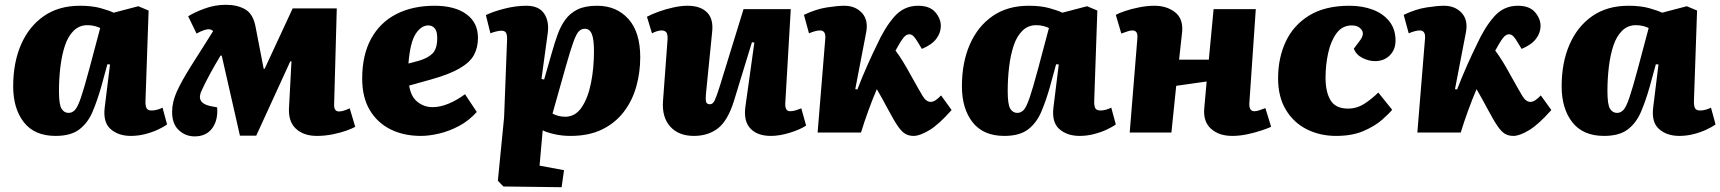

<svg xmlns="http://www.w3.org/2000/svg" viewBox="-20 -553 7177 801"><path d="M587 -135Q586 -115 590.5 -103.5Q595 -92 613 -92Q624 -92 636.5 -95.5Q649 -99 658 -104L677 -34Q664 -24 639.5 -12.5Q615 -1 585.5 6.5Q556 14 526 14Q474 14 441.5 -14.5Q409 -43 417 -106L439 -284L428 -285L402 -190Q386 -134 366.5 -87.5Q347 -41 311.5 -13.5Q276 14 212 14Q124 14 79.5 -43Q35 -100 35 -193Q35 -292 68 -367.5Q101 -443 163 -486Q225 -529 314 -529Q364 -529 400 -519Q436 -509 454 -500L557 -527L600 -509ZM266 -82Q281 -82 292.5 -94Q304 -106 317.5 -145.5Q331 -185 353 -267L398 -436Q391 -440 376.5 -444Q362 -448 345 -448Q311 -448 287.5 -425Q264 -402 251 -363Q238 -324 232 -274.5Q226 -225 226 -173Q226 -116 237 -99Q248 -82 266 -82Z M1049 13H981L905 -321H900Q850 -238 822 -177Q796 -125 855 -111L886 -105Q890 -51 865 -17.5Q840 16 792 16Q754 16 726 -10Q698 -36 698 -86Q698 -127 717.5 -170.5Q737 -214 776 -276Q799 -312 822 -348.5Q845 -385 869 -423Q862 -431 850 -431Q843 -431 830.5 -427Q818 -423 800 -413L765 -485Q790 -501 833 -517Q876 -533 923 -533Q970 -533 1003 -514Q1036 -495 1046 -442L1080 -266H1084L1201 -518H1385L1374 -120Q1372 -88 1394 -88Q1403 -88 1413 -91Q1423 -94 1439 -101L1462 -24Q1450 -17 1425 -8Q1400 1 1367.5 7.5Q1335 14 1302 14Q1246 14 1213.5 -17Q1181 -48 1186 -109L1196 -297H1191Z M1793 -529Q1877 -529 1925.5 -494Q1974 -459 1974 -395Q1974 -355 1957.5 -324Q1941 -293 1897 -267.5Q1853 -242 1773 -220L1687 -196Q1694 -150 1721.5 -128Q1749 -106 1785 -106Q1817 -106 1852.5 -121Q1888 -136 1920 -160L1969 -86Q1937 -50 1896 -28Q1855 -6 1813 4Q1771 14 1736 14Q1664 14 1609 -13.5Q1554 -41 1522.5 -94Q1491 -147 1491 -225Q1491 -323 1528 -391Q1565 -459 1633 -494Q1701 -529 1793 -529ZM1804 -394Q1804 -423 1793.5 -435Q1783 -447 1767 -447Q1737 -447 1714 -411.5Q1691 -376 1684 -288L1729 -300Q1766 -311 1785 -330.5Q1804 -350 1804 -394Z M2095 -375Q2097 -404 2092 -414.5Q2087 -425 2072 -425Q2063 -425 2049 -421.5Q2035 -418 2026 -414L2007 -490Q2035 -504 2083 -516.5Q2131 -529 2176 -529Q2228 -529 2250 -496.5Q2272 -464 2265 -414L2239 -224L2250 -221L2283 -336Q2294 -375 2306.5 -409.5Q2319 -444 2338.5 -471Q2358 -498 2389.5 -513.5Q2421 -529 2471 -529Q2552 -529 2601.5 -474Q2651 -419 2651 -314Q2651 -251 2634.5 -192Q2618 -133 2582.5 -86.5Q2547 -40 2492 -13Q2437 14 2360 14Q2325 14 2294 7Q2263 0 2244 -9L2231 138L2333 157L2323 228L2080 225L2057 201L2083 -63ZM2420 -433Q2406 -433 2395.5 -423Q2385 -413 2372.5 -379Q2360 -345 2340 -274L2285 -79Q2310 -66 2338 -66Q2380 -66 2406.5 -105Q2433 -144 2445.5 -206.5Q2458 -269 2458 -339Q2458 -389 2449 -411Q2440 -433 2420 -433Z M2679 -483Q2697 -493 2727 -504Q2757 -515 2789.5 -522Q2822 -529 2848 -529Q2902 -529 2929.5 -501.5Q2957 -474 2951 -420L2925 -160Q2923 -137 2926 -127.5Q2929 -118 2942 -118Q2954 -118 2962 -135Q2970 -152 2984 -197L3082 -515H3279L3256 -121Q3255 -89 3276 -89Q3288 -89 3300.5 -93Q3313 -97 3323 -101L3343 -29Q3317 -12 3274.5 1Q3232 14 3196 14Q3139 14 3110 -17.5Q3081 -49 3090 -110L3127 -375L3117 -377L3042 -132Q3016 -49 2975 -17.5Q2934 14 2875 14Q2811 14 2776 -25Q2741 -64 2746 -132L2765 -389Q2766 -411 2759.5 -418.5Q2753 -426 2740 -426Q2723 -426 2700 -414Z M3548 -181 3557 -180Q3576 -230 3599 -281.5Q3622 -333 3638 -365Q3671 -438 3711 -483.5Q3751 -529 3810 -529Q3859 -529 3882 -502Q3905 -475 3905 -445Q3905 -416 3886 -391Q3867 -366 3826 -349L3809 -377Q3799 -394 3791 -402Q3783 -410 3773 -410Q3760 -410 3748 -394Q3736 -379 3716 -342Q3731 -322 3746.5 -297Q3762 -272 3781 -237Q3815 -176 3829.5 -152Q3844 -128 3863 -128Q3873 -128 3884 -135.5Q3895 -143 3906 -155L3950 -94Q3896 -33 3856.5 -9.5Q3817 14 3792 14Q3772 14 3757 5.5Q3742 -3 3725.5 -27Q3709 -51 3683 -100Q3671 -123 3660.5 -141.5Q3650 -160 3638 -181Q3620 -139 3602.5 -91Q3585 -43 3572 0H3391L3423 -392Q3426 -426 3401 -426Q3391 -426 3379 -422.5Q3367 -419 3355 -414L3334 -491Q3384 -515 3429.5 -522Q3475 -529 3502 -529Q3549 -529 3576.5 -498.5Q3604 -468 3593 -415Z M4545 -135Q4544 -115 4548.5 -103.5Q4553 -92 4571 -92Q4582 -92 4594.5 -95.5Q4607 -99 4616 -104L4635 -34Q4622 -24 4597.5 -12.5Q4573 -1 4543.5 6.5Q4514 14 4484 14Q4432 14 4399.5 -14.5Q4367 -43 4375 -106L4397 -284L4386 -285L4360 -190Q4344 -134 4324.5 -87.5Q4305 -41 4269.5 -13.5Q4234 14 4170 14Q4082 14 4037.5 -43Q3993 -100 3993 -193Q3993 -292 4026 -367.5Q4059 -443 4121 -486Q4183 -529 4272 -529Q4322 -529 4358 -519Q4394 -509 4412 -500L4515 -527L4558 -509ZM4224 -82Q4239 -82 4250.5 -94Q4262 -106 4275.5 -145.5Q4289 -185 4311 -267L4356 -436Q4349 -440 4334.5 -444Q4320 -448 4303 -448Q4269 -448 4245.5 -425Q4222 -402 4209 -363Q4196 -324 4190 -274.5Q4184 -225 4184 -173Q4184 -116 4195 -99Q4206 -82 4224 -82Z M5014 -213 4887 -195 4867 0H4693L4725 -394Q4728 -426 4704 -426Q4696 -426 4685 -422.5Q4674 -419 4658 -413L4635 -491Q4647 -498 4673.5 -507Q4700 -516 4733 -522.5Q4766 -529 4796 -529Q4847 -529 4881.5 -502.5Q4916 -476 4912 -422Q4909 -393 4905.5 -363.5Q4902 -334 4899 -304H5023L5043 -515H5219L5192 -121Q5191 -89 5213 -89Q5222 -89 5232.5 -92.5Q5243 -96 5259 -102L5283 -24Q5270 -18 5243.5 -9Q5217 0 5184.5 7Q5152 14 5121 14Q5065 14 5032 -16Q4999 -46 5004 -101Z M5610 -529Q5664 -529 5707.5 -512.5Q5751 -496 5776.5 -463.5Q5802 -431 5802 -384Q5802 -346 5778 -322Q5754 -298 5716 -298Q5691 -298 5664.5 -311Q5638 -324 5628 -350L5652 -382Q5674 -410 5660.5 -428.5Q5647 -447 5620 -447Q5580 -447 5556 -414.5Q5532 -382 5521 -332Q5510 -282 5510 -229Q5510 -169 5531 -134.5Q5552 -100 5604 -100Q5641 -100 5672.5 -120.5Q5704 -141 5730 -167L5788 -95Q5775 -79 5745.5 -53Q5716 -27 5668.5 -6.5Q5621 14 5554 14Q5487 14 5432 -13.5Q5377 -41 5344.5 -95Q5312 -149 5312 -226Q5312 -311 5344 -379.5Q5376 -448 5442 -488.5Q5508 -529 5610 -529Z M6050 -181 6059 -180Q6078 -230 6101 -281.5Q6124 -333 6140 -365Q6173 -438 6213 -483.5Q6253 -529 6312 -529Q6361 -529 6384 -502Q6407 -475 6407 -445Q6407 -416 6388 -391Q6369 -366 6328 -349L6311 -377Q6301 -394 6293 -402Q6285 -410 6275 -410Q6262 -410 6250 -394Q6238 -379 6218 -342Q6233 -322 6248.5 -297Q6264 -272 6283 -237Q6317 -176 6331.5 -152Q6346 -128 6365 -128Q6375 -128 6386 -135.5Q6397 -143 6408 -155L6452 -94Q6398 -33 6358.5 -9.5Q6319 14 6294 14Q6274 14 6259 5.5Q6244 -3 6227.5 -27Q6211 -51 6185 -100Q6173 -123 6162.5 -141.5Q6152 -160 6140 -181Q6122 -139 6104.5 -91Q6087 -43 6074 0H5893L5925 -392Q5928 -426 5903 -426Q5893 -426 5881 -422.5Q5869 -419 5857 -414L5836 -491Q5886 -515 5931.5 -522Q5977 -529 6004 -529Q6051 -529 6078.5 -498.5Q6106 -468 6095 -415Z M7047 -135Q7046 -115 7050.5 -103.5Q7055 -92 7073 -92Q7084 -92 7096.5 -95.5Q7109 -99 7118 -104L7137 -34Q7124 -24 7099.5 -12.5Q7075 -1 7045.5 6.5Q7016 14 6986 14Q6934 14 6901.5 -14.5Q6869 -43 6877 -106L6899 -284L6888 -285L6862 -190Q6846 -134 6826.5 -87.5Q6807 -41 6771.5 -13.5Q6736 14 6672 14Q6584 14 6539.5 -43Q6495 -100 6495 -193Q6495 -292 6528 -367.5Q6561 -443 6623 -486Q6685 -529 6774 -529Q6824 -529 6860 -519Q6896 -509 6914 -500L7017 -527L7060 -509ZM6726 -82Q6741 -82 6752.5 -94Q6764 -106 6777.5 -145.5Q6791 -185 6813 -267L6858 -436Q6851 -440 6836.5 -444Q6822 -448 6805 -448Q6771 -448 6747.5 -425Q6724 -402 6711 -363Q6698 -324 6692 -274.5Q6686 -225 6686 -173Q6686 -116 6697 -99Q6708 -82 6726 -82Z"/></svg>

Font: Literata 12pt ExtraBold
Style: Italic
Weight: 800
Italic angle: -2°
Designer: Latin by Veronika Burian and Jose Scaglione. Greek by Irene Vlachou. Cyrillic by Vera Evstafieva
Foundry: TypeTogether
Version: Version 3.002